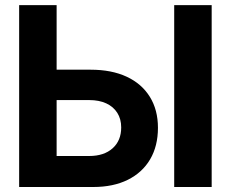

<svg xmlns="http://www.w3.org/2000/svg" viewBox="-20 -748 924 768"><path d="M153.3 -469.2H342.8Q426.3 -469.2 486.6 -441.2Q546.9 -413.1 579.3 -360.8Q611.8 -308.6 611.8 -236.8Q611.8 -164.1 580.6 -110.8Q549.3 -57.6 491.2 -28.8Q433.1 0 353 0H56.6V-727.5H206.5V-124H336.9Q396 -124 430.4 -154.8Q464.8 -185.5 464.8 -238.3Q464.8 -272 449.2 -296.6Q433.6 -321.3 405 -334.5Q376.5 -347.7 336.9 -347.7H153.3ZM826.7 -727.5V0H676.8V-727.5Z"/></svg>

Font: Inter 28pt
Style: Bold
Weight: 700
Designer: Rasmus Andersson
Foundry: rsms
Version: Version 4.001;git-66647c0bb